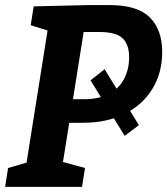

<svg xmlns="http://www.w3.org/2000/svg" viewBox="-21 -724 649 744"><path d="M462 -197.6 329.9 -412.8 384.4 -455.8 517.2 -239ZM299.1 -248.2H218.3L251.5 -274.3L220.1 -78.3L211.7 -99.3L308.4 -73L296.9 0H-1.2L10.4 -73L98.6 -98.6L79.4 -78.3L166 -622.6L180.9 -600.2L98 -626.3L109.5 -699.3L322.3 -704.3H403.6Q512 -704.3 559.7 -656.3Q607.5 -608.3 607.5 -522.8Q607.5 -442.2 569.9 -380.3Q532.3 -318.3 463.2 -283.2Q394 -248.2 299.1 -248.2ZM363.1 -600H286.8L307.1 -624.8L260 -328.4L241.8 -339.5H303.1Q363.4 -339.5 402.5 -360.9Q441.6 -382.4 460.5 -419.6Q479.4 -456.8 479.4 -502.4Q479.4 -550.8 454.4 -575.4Q429.4 -600 363.1 -600Z"/></svg>

Font: Bitter Thin
Style: Italic
Weight: 100
Italic angle: -9°
Designer: Sol Matas, and Bitter project Authors
Foundry: Sol Matas
Version: Version 2.002